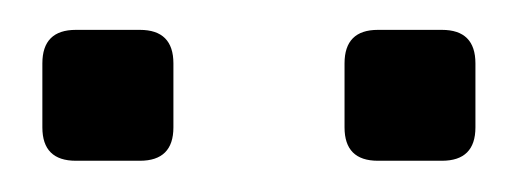

<svg xmlns="http://www.w3.org/2000/svg" viewBox="-20 -711 340 126"><path d="M29.8 -605.5Q7.8 -605.5 7.8 -627.4V-669.4Q7.8 -691.4 29.8 -691.4H71.8Q93.8 -691.4 93.8 -669.4V-627.4Q93.8 -605.5 71.8 -605.5ZM228 -605.5Q206.1 -605.5 206.1 -627.4V-669.4Q206.1 -691.4 228 -691.4H270Q292 -691.4 292 -669.4V-627.4Q292 -605.5 270 -605.5Z"/></svg>

Font: Istok
Style: Regular
Weight: 500
Designer: Andrey V. Panov
Foundry: Andrey V. Panov
Version: Version 1.0.3